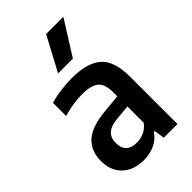

<svg xmlns="http://www.w3.org/2000/svg" viewBox="-244 -895 991 991"><g transform="rotate(-45 252.0 -399.0)"><path d="M193.5 9.5Q119.5 9.5 76 -31.8Q32.5 -73 32.5 -144Q32.5 -219 80.5 -261.2Q128.5 -303.5 236 -312L328.5 -321V-350Q328.5 -411.5 300 -434.2Q271.5 -457 207.5 -457Q178 -457 141.5 -451.8Q105 -446.5 70 -435.5V-531.5Q105 -542.5 148 -548Q191 -553.5 228.5 -553.5Q340 -553.5 393.5 -507.5Q447 -461.5 447 -343.5V0H347L338.5 -57.5H332Q309 -23 272.8 -6.8Q236.5 9.5 193.5 9.5ZM152.5 -156.5Q152.5 -80 232 -80Q256.5 -80 282.2 -90.5Q308 -101 328.5 -128V-247L247.5 -239.5Q198 -235 175.2 -214.2Q152.5 -193.5 152.5 -156.5ZM196 -620.5 296 -808H422L304 -620.5Z"/></g></svg>

Font: Encode Sans Semi Condensed SemiBold
Style: Regular
Weight: 600
Width: 4
Designer: Multiple Designers
Foundry: Impallari Type
Version: Version 3.000; ttfautohint (v1.8.3) -l 8 -r 50 -G 200 -x 14 